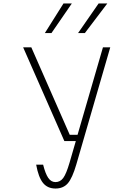

<svg xmlns="http://www.w3.org/2000/svg" viewBox="-20 -1072 740 1104"><path d="M160 -800 381 -297H426L572 -800H614L419 -127Q396 -48 370 -18Q344 12 299 12Q253 12 227 -20.5Q201 -53 188 -125H228Q241 -73 257.5 -49Q274 -25 299 -25Q326 -25 343.5 -48.5Q361 -72 380 -137L416 -261H350L113 -800ZM238 -882 345 -1052H393L276 -882ZM429 -882 547 -1052H597L468 -882Z"/></svg>

Font: Martian Mono Thin
Style: Regular
Weight: 100
Monospace: yes
Designer: Roman Shamin
Foundry: Evil Martians
Version: Version 1.000; ttfautohint (v1.8.4.7-5d5b)